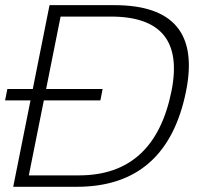

<svg xmlns="http://www.w3.org/2000/svg" viewBox="-42 -718 780 738"><path d="M135.3 -376H352.5L343.8 -332H126.5L68.8 -43.9H261.7Q552.2 -43.9 617.2 -368.2Q674.3 -654.3 383.8 -654.3H190.9ZM75.2 -332H-22.5L-13.7 -376H84L148.4 -698.2H397.5Q739.3 -698.2 673.3 -368.2Q599.6 0 252.9 0H8.8Z"/></svg>

Font: Sansation Light
Style: Light Italic
Weight: 300
Designer: Bernd Montag
Version: Version 1.301